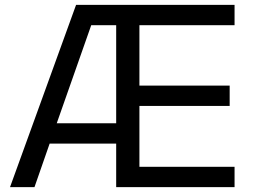

<svg xmlns="http://www.w3.org/2000/svg" viewBox="-20 -765 1035 785"><path d="M21 0 291 -745H939V-662H550V-415H919V-332H550V-83H939V0H455V-178H183L121 0ZM212 -261H455V-662H353Z"/></svg>

Font: Plus Jakarta Display
Style: Regular
Weight: 400
Designer: Gumpita Rahayu
Foundry: Tokotype Studio
Version: Version 1.000;hotconv 1.0.109;makeotfexe 2.5.65596